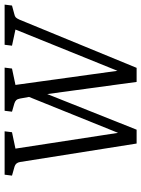

<svg xmlns="http://www.w3.org/2000/svg" viewBox="90 -698 612 832"><g transform="rotate(-90 396.0 -282.0)"><path d="M421 -425 250 4H190L110 -501Q107 -520 90 -525L51 -536L55 -568H243L239 -536L168 -521L241 -46H224L402 -487ZM385 -501Q383 -512 378 -517.5Q373 -523 363 -526L328 -536L332 -568H519L515 -536L444 -521L510 -44H491L684 -521L614 -536L618 -568H792L788 -536L751 -526Q741 -524 736.5 -519.5Q732 -515 727 -504L518 4H457L399 -423Z"/></g></svg>

Font: Rasa Light
Style: Italic
Weight: 300
Italic angle: -7.10001°
Designer: Anna Giedrys (Yrsa+Rasa design), David Brezina (Yrsa art-direction, Rasa art-direction, design)
Foundry: Rosetta Type Foundry
Version: Version 2.004